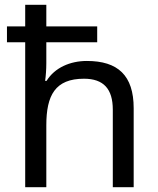

<svg xmlns="http://www.w3.org/2000/svg" viewBox="-20 -780 658 800"><path d="M173 -760H85V-670H9V-604H85V0H173V-258C173 -383 210 -452 330 -452C412 -452 450 -409 450 -323V0H537V-329C537 -466 471 -526 342 -526C272 -526 208 -498 174 -443H168C171 -464 173 -491 173 -517V-604H385V-670H173Z"/></svg>

Font: Noto Sans Tifinagh Agraw Imazighen
Style: Regular
Weight: 400
Designer: JamraPatel
Foundry: JamraPatel LLC
Version: Version 2.006